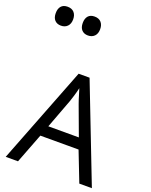

<svg xmlns="http://www.w3.org/2000/svg" viewBox="-214 -1232 1052 1336"><g transform="rotate(20 312.0 -564.5)"><path d="M545 0 459 -221H176L91 0H0L279 -717H360L638 0ZM352 -517Q349 -525 342 -546Q335 -567 328.5 -589.5Q322 -612 318 -624Q311 -593 302 -563.5Q293 -534 287 -517L206 -301H432ZM248 -989Q219 -989 202 -1007Q185 -1025 185 -1059Q185 -1092 201 -1110.5Q217 -1129 248 -1129Q280 -1129 297 -1110Q314 -1091 314 -1059Q314 -1026 296 -1007.5Q278 -989 248 -989ZM48 -989Q19 -989 2 -1007Q-15 -1025 -15 -1059Q-15 -1092 1 -1110.5Q17 -1129 48 -1129Q80 -1129 97 -1110Q114 -1091 114 -1059Q114 -1026 96 -1007.5Q78 -989 48 -989Z"/></g></svg>

Font: Noto Sans Tifinagh Ahaggar
Style: Regular
Weight: 400
Designer: JamraPatel
Foundry: JamraPatel LLC
Version: Version 2.006; ttfautohint (v1.8.4.7-5d5b)